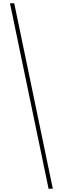

<svg xmlns="http://www.w3.org/2000/svg" viewBox="-20 -886 384 1174"><path d="M67 -866 303 268H277L41 -866Z"/></svg>

Font: Noto Sans Telugu UI ExtraCondensed Thin
Style: Regular
Weight: 100
Width: 2
Designer: Jelle Bosma - Monotype Design Team
Foundry: Monotype Imaging Inc.
Version: Version 2.006; ttfautohint (v1.8.4.7-5d5b)